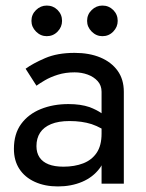

<svg xmlns="http://www.w3.org/2000/svg" viewBox="-20 -660 525 690"><path d="M293 -585Q293 -608 309.5 -624Q326 -640 348 -640Q371 -640 387 -624Q403 -608 403 -585Q403 -563 387 -546.5Q371 -530 348 -530Q326 -530 309.5 -546.5Q293 -563 293 -585ZM93 -585Q93 -608 109.5 -624Q126 -640 148 -640Q171 -640 187 -624Q203 -608 203 -585Q203 -563 187 -546.5Q171 -530 148 -530Q126 -530 109.5 -546.5Q93 -563 93 -585ZM72 -413Q98 -432 142 -451Q186 -470 248 -470Q301 -470 340.5 -453.5Q380 -437 402.5 -406Q425 -375 425 -330V0H345V-66Q342 -60 338 -55Q314 -23 275 -6.5Q236 10 188 10Q141 10 105 -6.5Q69 -23 49.5 -53Q30 -83 30 -125Q30 -179 56 -214.5Q82 -250 126.5 -268Q171 -286 226 -286Q270 -286 302 -275Q328 -265 345 -253V-330Q345 -353 331 -368.5Q317 -384 295 -392Q273 -400 248 -400Q215 -400 188 -391.5Q161 -383 141.5 -371.5Q122 -360 111 -352ZM111 -135Q111 -111 122 -94.5Q133 -78 154.5 -69.5Q176 -61 208 -61Q248 -61 279 -73Q310 -85 327.5 -111Q345 -137 345 -180V-198Q327 -208 309 -214Q274 -225 230 -225Q190 -225 163.5 -214Q137 -203 124 -183Q111 -163 111 -135Z"/></svg>

Font: Venryn Sans
Style: Regular
Weight: 400
Designer: Owen Earl, indestructible type* (font) & Cristiano Sobral (main changes)
Version: Version 3.600; ttfautohint (v1.8.3)